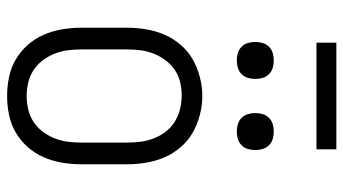

<svg xmlns="http://www.w3.org/2000/svg" viewBox="-233 -725 966 540"><g transform="rotate(90 250.0 -455.0)"><path d="M250 8Q223 8 196.5 2.5Q170 -3 147 -16.5Q124 -30 106 -50.5Q88 -71 77.5 -95.5Q67 -120 62.5 -146.5Q58 -173 58 -200V-330Q58 -357 62.5 -383.5Q67 -410 77.5 -434.5Q88 -459 106 -480Q124 -501 147 -514Q170 -527 196.5 -534Q223 -541 250 -541Q277 -541 303.5 -534Q330 -527 353 -514Q376 -501 394 -480Q412 -459 422.5 -434.5Q433 -410 437.5 -383.5Q442 -357 442 -330V-200Q442 -173 437.5 -146.5Q433 -120 422.5 -95.5Q412 -71 394 -50.5Q376 -30 353 -16.5Q330 -3 303.5 2.5Q277 8 250 8ZM250 -47Q269 -47 288 -51.5Q307 -56 323 -66.5Q339 -77 350.5 -92.5Q362 -108 369 -125.5Q376 -143 378.5 -162Q381 -181 381 -200V-330Q381 -349 378.5 -368Q376 -387 369 -405Q362 -423 350 -438.5Q338 -454 321.5 -464Q305 -474 286 -478.5Q267 -483 248 -483Q229 -483 210.5 -478.5Q192 -474 176.5 -463.5Q161 -453 149.5 -437.5Q138 -422 131 -404.5Q124 -387 121.5 -368Q119 -349 119 -330V-200Q119 -181 121.5 -162Q124 -143 131 -125.5Q138 -108 149.5 -92.5Q161 -77 177 -66.5Q193 -56 212 -51.5Q231 -47 250 -47ZM350 -638Q339 -638 329 -641Q319 -644 311.5 -651.5Q304 -659 301 -669Q298 -679 298 -690Q298 -701 301 -711Q304 -721 311.5 -728.5Q319 -736 329 -739Q339 -742 350 -742Q361 -742 371 -739Q381 -736 388.5 -728.5Q396 -721 399 -711Q402 -701 402 -690Q402 -679 399 -669Q396 -659 388.5 -651.5Q381 -644 371 -641Q361 -638 350 -638ZM150 -638Q139 -638 129 -641Q119 -644 111.5 -651.5Q104 -659 101 -669Q98 -679 98 -690Q98 -701 101 -711Q104 -721 111.5 -728.5Q119 -736 129 -739Q139 -742 150 -742Q161 -742 171 -739Q181 -736 188.5 -728.5Q196 -721 199 -711Q202 -701 202 -690Q202 -679 199 -669Q196 -659 188.5 -651.5Q181 -644 171 -641Q161 -638 150 -638ZM400 -862H100V-918H400Z"/></g></svg>

Font: Iosevka Term Light
Style: Regular
Weight: 300
Monospace: yes
Designer: Belleve Invis
Foundry: Belleve Invis
Version: Version 9.0.1; ttfautohint (v1.8.3)